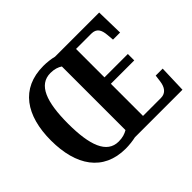

<svg xmlns="http://www.w3.org/2000/svg" viewBox="-157 -961 1208 1208"><g transform="rotate(-45 446.5 -357.5)"><path d="M345 10C374 10 410 6 436 0H859L865 -182H803L797 -136C791 -92 771 -59 726 -59H567V-345H775V-402H567V-655H703C749 -655 765 -626 769 -578L773 -532H836L832 -714H439C413 -721 376 -725 346 -725C145 -725 48 -580 48 -359C48 -137 145 10 345 10ZM345 -53C240 -53 199 -166 199 -358C199 -551 240 -662 346 -662C381 -662 407 -653 426 -640V-74C404 -61 380 -53 345 -53Z"/></g></svg>

Font: Noto Serif Georgian Condensed Bold
Style: Regular
Weight: 700
Width: 3
Designer: Monotype Design Team, Akaki Razmadze
Foundry: Google LLC
Version: Version 2.003